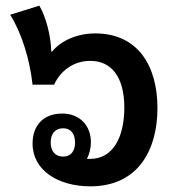

<svg xmlns="http://www.w3.org/2000/svg" viewBox="-20 -646 615 678"><path d="M299 12C468 12 536 -117 536 -264C536 -411 469 -528 316 -528C253 -528 196 -503 164 -464H161C160 -519 142 -587 119 -626L16 -594C57 -528 85 -437 95 -347H171C193 -395 238 -431 299 -431C373 -431 419 -375 419 -266C419 -160 378 -85 299 -85C295 -85 291 -85 287 -85C296 -103 301 -123 301 -144C301 -202 262 -245 200 -245C132 -245 95 -202 95 -139C95 -44 186 12 299 12ZM203 -93C175 -93 159 -112 159 -143C159 -174 175 -193 203 -193C230 -193 245 -174 245 -143C245 -112 230 -93 203 -93Z"/></svg>

Font: Noto Sans Thai Looped SemiCondensed SemiBold
Style: Regular
Weight: 600
Width: 4
Designer: Sasikarn Vongin, Ben Mitchell
Foundry: The Fontpad Ltd
Version: Version 1.001